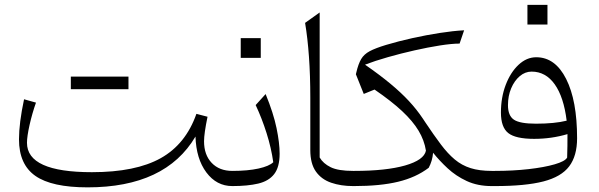

<svg xmlns="http://www.w3.org/2000/svg" viewBox="-20 -785 2527 810"><path d="M804.7 -209Q678.2 5.4 349.6 5.4Q198.2 5.4 129.2 -43Q60.1 -91.3 60.1 -197.3Q60.1 -265.6 81.5 -366.2L131.8 -352.1Q115.7 -306.6 104.7 -257.8Q93.8 -209 93.8 -182.6Q93.8 -58.6 367.7 -58.6Q552.2 -58.6 658 -117.7Q763.7 -176.8 808.6 -304.7L855.5 -292.5Q840.8 -221.2 840.8 -189Q840.8 -131.8 873 -97.9Q905.3 -64 960 -64H960.4V0H960Q893.6 0 850.6 -57.6Q807.6 -115.2 804.7 -209ZM278.8 -408.7V-461.9H522V-408.7Z M995.6 -624H1080.1V-541H995.6ZM1100.6 -388.2Q1133.8 -307.1 1146.7 -244.4Q1159.7 -181.6 1159.7 -136.7Q1159.7 -80.1 1136.7 -50.5Q1113.8 -21 1069.3 -10.5Q1024.9 0 960.4 0Q945.8 0 945.8 -30.8V-33.2Q945.8 -64 960.4 -64Q1025.4 -64 1070.6 -74Q1115.7 -84 1132.8 -100.6Q1124.5 -160.6 1104.7 -223.1Q1085 -285.6 1058.6 -341.8Z M1328.6 -732.4V-120.6Q1343.3 -95.2 1375 -79.6Q1406.7 -64 1469.7 -64H1470.2V0H1469.7Q1418 0 1377 -14.2Q1335.9 -28.3 1312.5 -61.5Q1289.1 -94.7 1289.1 -151.9V-372.1Q1289.1 -466.8 1283.4 -545.7Q1277.8 -624.5 1267.1 -688.5Z M1938 -657.2 1918.9 -601.1Q1886.7 -601.1 1836.4 -593.3Q1786.1 -585.4 1728.8 -572.5Q1671.4 -559.6 1616.5 -543.9Q1561.5 -528.3 1520 -512.2Q1582.5 -468.8 1627.2 -431.6Q1671.9 -394.5 1704.8 -359.1Q1737.8 -323.7 1764.2 -284.2L1773.9 -269.5Q1810.1 -215.3 1839.4 -176.3Q1868.7 -137.2 1898.4 -112.3Q1928.2 -87.4 1965.3 -75.7Q2002.4 -64 2054.2 -64H2054.7V0H2054.2Q1995.1 0 1949.2 -21.2Q1903.3 -42.5 1868.4 -75Q1833.5 -107.4 1807.1 -140.6Q1804.2 -106 1788.6 -77.1Q1735.4 -36.6 1659.9 -18.3Q1584.5 0 1473.6 0H1470.2Q1455.6 0 1455.6 -30.8V-33.2Q1455.6 -64 1470.2 -64H1474.6Q1608.9 -64 1689 -86.9Q1769 -109.9 1776.9 -149.4Q1770 -193.4 1745.8 -233.6Q1721.7 -273.9 1676.5 -316.2Q1631.3 -358.4 1560.1 -407.2L1514.6 -388.7L1481.4 -471.7L1483.4 -480Q1491.7 -515.6 1503.7 -535.9Q1515.6 -556.2 1539.8 -569.1Q1564 -582 1609.4 -595.7Q1661.6 -611.3 1720.2 -624.3Q1778.8 -637.2 1835.4 -646Q1892.1 -654.8 1938 -657.2Z M2414.6 -201.7Q2414.6 -127.4 2381.3 -83.3Q2348.1 -39.1 2272.2 -19.5Q2196.3 0 2068.8 0H2054.7Q2040 0 2040 -30.8V-33.2Q2040 -64 2054.7 -64H2067.4Q2144 -64 2210.2 -71.5Q2276.4 -79.1 2320.1 -91.8Q2363.8 -104.5 2372.6 -120.1Q2373.5 -143.1 2373.8 -169.7Q2374 -196.3 2374 -219.2Q2306.6 -199.2 2233.4 -199.2Q2155.3 -199.2 2124.3 -223.6Q2093.3 -248 2093.3 -310.1Q2093.3 -374 2113.5 -427Q2133.8 -480 2167.7 -511.7Q2201.7 -543.5 2242.2 -543.5Q2322.3 -543.5 2368.4 -452.1Q2414.6 -360.8 2414.6 -201.7ZM2370.6 -275.9Q2358.4 -375.5 2320.3 -429.2Q2282.2 -482.9 2222.7 -482.9Q2195.3 -482.9 2172.6 -463.6Q2149.9 -444.3 2136.5 -412.4Q2123 -380.4 2123 -341.3Q2123 -296.9 2148.2 -280Q2173.3 -263.2 2241.2 -263.2Q2319.8 -263.2 2370.6 -275.9ZM2205.1 -764.6H2289.6V-681.6H2205.1Z"/></svg>

Font: Pinar-DS3-FD Light
Style: Regular
Weight: 300
Designer: Amin Abedi
Version: Version 3.000